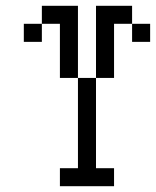

<svg xmlns="http://www.w3.org/2000/svg" viewBox="-20 -645 540 665"><path d="M375 0V-62.5H312.5V-375H250V-62.5H187.5V0ZM500 -500V-562.5H437.5V-500ZM250 -375Q250 -375 250 -625H125V-562.5H62.5V-500H125V-562.5H187.5V-375ZM312.5 -375H375V-562.5H437.5V-625H312.5Q312.5 -625 312.5 -375Z"/></svg>

Font: CalcUnifontExMono
Style: Regular
Weight: 500
Version: Version 15.0.06